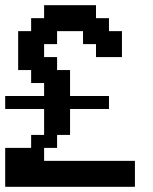

<svg xmlns="http://www.w3.org/2000/svg" viewBox="-20 -720 590 740"><path d="M350 -650V-700H150V-650H100V-600H50V-450H100V-400H150V-350H0V-300H150V-200H100V-150H0V0H500V-100H150V-150H200V-200H250V-300H400V-350H250V-450H200V-500H150V-550H200V-600H300V-550H350V-500H450V-600H400V-650Z"/></svg>

Font: Analogue OS
Style: Regular
Weight: 400
Designer: AbFarid
Version: Version 1.000